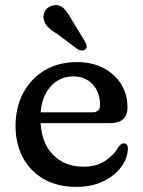

<svg xmlns="http://www.w3.org/2000/svg" viewBox="-20 -725 563 757"><path d="M482.7 -300.8Q482.7 -270.6 465.3 -255.1Q447.9 -239.6 415.1 -239.6H102.7V-282H342.9Q374.5 -282 374.5 -310.4Q374.5 -361.4 345.2 -392.6Q315.9 -423.8 269.3 -423.8Q231.5 -423.8 202.1 -403.9Q172.7 -384 156.1 -347.4Q139.5 -310.8 139.5 -260.4Q139.5 -167 186.5 -117.4Q233.4 -67.7 308.3 -67.7Q359.8 -67.7 394.9 -90.9Q429.9 -114.1 446.1 -144.5Q452.8 -152.7 457.7 -156.5Q462.5 -160.3 468.5 -159.9Q475.7 -159.7 480 -154.4Q484.3 -149 484.3 -138.7Q482.8 -99.9 457 -65.6Q431.2 -31.2 386.1 -9.7Q340.9 11.9 280.8 11.9Q207.2 11.9 153.4 -18.6Q99.6 -49.2 70.4 -103.6Q41.3 -158 41.3 -228.8Q41.3 -300.5 71 -357.3Q100.8 -414.1 155.2 -447.2Q209.7 -480.2 283.7 -480.2Q342.7 -480.2 387.5 -457Q432.3 -433.7 457.5 -393.3Q482.7 -352.8 482.7 -300.8ZM263 -646.8 315.8 -560.4Q320.1 -552.3 321.4 -544.6Q322.7 -536.9 316.6 -531Q311.5 -526 303.5 -525.9Q295.4 -525.9 288.1 -529.7L204.1 -592Q181 -605.9 168.1 -619.3Q155.1 -632.8 152 -650.7Q148.9 -668.7 159.3 -684.4Q169.7 -700 190 -703.8Q215 -708.3 231.3 -692Q247.5 -675.6 263 -646.8Z"/></svg>

Font: Fraunces SuperSoft Wonky
Style: Regular
Weight: 900
Version: Version 1.000;[b76b70a41]